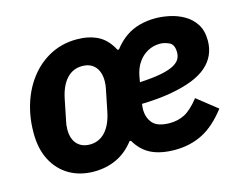

<svg xmlns="http://www.w3.org/2000/svg" viewBox="-81 -661 1002 797"><g transform="rotate(-15 420.0 -262.5)"><path d="M245 -101Q285 -101 312 -130.5Q339 -160 350 -216L369 -310Q370 -315 371 -323Q372 -331 372 -341Q372 -366 363.5 -384.5Q355 -403 338.5 -413.5Q322 -424 297 -424Q257 -424 230 -394.5Q203 -365 192 -309L173 -215Q172 -211 171 -202.5Q170 -194 170 -184Q170 -159 178.5 -140.5Q187 -122 204 -111.5Q221 -101 245 -101ZM633 -430Q604 -430 579.5 -416.5Q555 -403 538.5 -378.5Q522 -354 516 -320L512 -297Q568 -300 603.5 -307Q639 -314 658.5 -324.5Q678 -335 685.5 -348Q693 -361 693 -377Q693 -411 672.5 -420.5Q652 -430 633 -430ZM581 12Q521 12 480 -7.5Q439 -27 413 -72H407Q374 -29 330 -8.5Q286 12 233 12Q174 12 128.5 -14Q83 -40 57 -89Q31 -138 31 -207Q31 -230 33 -251Q35 -272 39 -292Q54 -365 91 -420Q128 -475 182.5 -506Q237 -537 304 -537Q355 -537 393.5 -518Q432 -499 457 -451H463Q486 -481 513 -500Q540 -519 572.5 -528Q605 -537 642 -537Q671 -537 703.5 -530Q736 -523 764.5 -506.5Q793 -490 811 -462Q829 -434 829 -391Q829 -359 817 -331.5Q805 -304 780 -282Q755 -260 715.5 -244.5Q676 -229 622 -219.5Q568 -210 497 -208Q496 -199 495.5 -194Q495 -189 495 -185Q495 -148 516 -124.5Q537 -101 589 -101Q623 -101 652 -115.5Q681 -130 716 -174L802 -106Q753 -42 699.5 -15Q646 12 581 12Z"/></g></svg>

Font: IBM Plex Sans
Style: Bold Italic
Weight: 700
Italic angle: -11.31°
Designer: Mike Abbink, Paul van der Laan, Pieter van Rosmalen
Foundry: Bold Monday
Version: Version 3.201